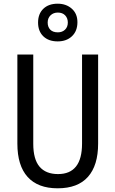

<svg xmlns="http://www.w3.org/2000/svg" viewBox="-20 -1009 625 1039"><path d="M511 -232Q511 -114 456 -52Q401 10 292 10Q185 10 129.5 -51.5Q74 -113 74 -232V-714H160V-231Q160 -147 194 -107Q228 -67 294 -67Q424 -67 424 -232V-714H511ZM292 -785Q243 -785 214.5 -812.5Q186 -840 186 -887Q186 -934 214.5 -961.5Q243 -989 292 -989Q338 -989 368.5 -962Q399 -935 399 -889Q399 -841 369.5 -813Q340 -785 292 -785ZM293 -834Q317 -834 332 -848.5Q347 -863 347 -887Q347 -911 332.5 -926Q318 -941 293 -941Q269 -941 253.5 -926Q238 -911 238 -887Q238 -863 252 -848.5Q266 -834 293 -834Z"/></svg>

Font: Noto Sans Lao Condensed
Style: Regular
Weight: 400
Width: 3
Designer: Monotype Design Team
Foundry: Monotype Imaging Inc.
Version: Version 2.003; ttfautohint (v1.8.4.7-5d5b)